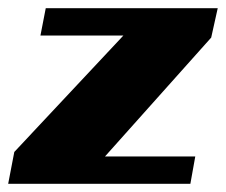

<svg xmlns="http://www.w3.org/2000/svg" viewBox="-53 -450 553 470"><path d="M-33 0H413L425 -67H204L464 -358L480 -430H59L46 -363H249L-18 -78Z"/></svg>

Font: Racing Sans One
Style: Regular
Weight: 400
Designer: Pablo Impallari, Rodrigo Fuenzalida
Foundry: Pablo Impallari, Rodrigo Fuenzalida
Version: Version 1.001